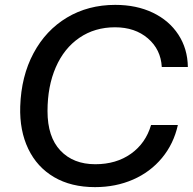

<svg xmlns="http://www.w3.org/2000/svg" viewBox="-20 -758 791 788"><path d="M63 -321Q67 -445 117.5 -539.5Q168 -634 255 -686Q342 -738 453 -738Q540 -738 607 -706Q674 -674 712 -616Q750 -558 751 -483H644Q640 -555 587 -600.5Q534 -646 452 -646Q369 -646 306 -603Q243 -560 209 -482Q175 -404 175 -302Q175 -196 228 -140Q281 -84 371 -84Q457 -84 517.5 -127Q578 -170 600 -245H710Q693 -168 645 -110Q597 -52 526 -21Q455 10 370 10Q272 10 202 -31Q132 -72 96 -147Q60 -222 63 -321Z"/></svg>

Font: Mona Sans Medium
Style: Italic
Weight: 500
Italic angle: -11.7°
Designer: Deni Anggara
Foundry: GitHub
Version: Version 2.000